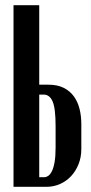

<svg xmlns="http://www.w3.org/2000/svg" viewBox="-20 -720 349 739"><path d="M167 -394Q201 -394 225 -382Q249 -370 264 -349.5Q279 -329 286 -301.5Q293 -274 293 -242V-146Q293 -115 282.5 -88.5Q272 -62 254 -42.5Q236 -23 211.5 -12Q187 -1 160 -1H32V-700H131V-394ZM194 -234Q194 -303 182.5 -329.5Q171 -356 148 -356H131V-38H151Q158 -38 165.5 -43Q173 -48 179.5 -60.5Q186 -73 190 -95.5Q194 -118 194 -152Z"/></svg>

Font: Moniqa ExtBd Cond Paragraph
Style: Regular
Weight: 800
Width: 3
Designer: Rajesh Rajput
Foundry: Rajesh Rajput
Version: Version 1.000